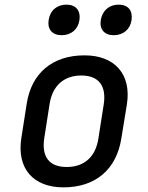

<svg xmlns="http://www.w3.org/2000/svg" viewBox="-20 -799 640 829"><path d="M471 -647C512 -647 542 -672 548 -712C554 -754 533 -779 492 -779C452 -779 422 -754 415 -712C409 -672 431 -647 471 -647ZM246 -647C287 -647 317 -672 323 -712C329 -754 307 -779 267 -779C226 -779 196 -754 190 -712C184 -672 206 -647 246 -647ZM254 10C392 10 483 -67 504 -202L528 -349C548 -478 476 -560 345 -560C206 -560 115 -483 95 -349L72 -202C52 -72 123 10 254 10ZM268 -78C193 -78 159 -121 171 -202L194 -349C206 -429 256 -473 331 -473C406 -473 440 -429 428 -349L405 -202C393 -121 343 -78 268 -78Z"/></svg>

Font: JetBrains Mono Medium
Style: Italic
Weight: 436
Italic angle: -9°
Monospace: yes
Designer: Philipp Nurullin, Konstantin Bulenkov
Foundry: JetBrains
Version: Version 2.305